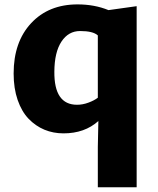

<svg xmlns="http://www.w3.org/2000/svg" viewBox="-20 -584 703 852"><path d="M261.7 7.8Q216.3 7.8 177 -8.5Q137.7 -24.9 106.9 -56.9Q76.2 -88.9 58.3 -140.4Q40.5 -191.9 40.5 -257.8Q40.5 -397.9 118.2 -481.2Q195.8 -564.5 324.2 -564.5Q399.4 -564.5 461.4 -539.1L586.4 -556.6V247.1H414.1V67.9L416.5 -46.9Q355.5 7.8 261.7 7.8ZM321.8 -119.1Q347.2 -119.1 372.8 -128.7Q398.4 -138.2 414.1 -150.4V-426.8Q393.1 -446.3 335.4 -446.3Q283.7 -446.3 252.7 -399.4Q221.7 -352.5 221.2 -266.1Q219.7 -119.1 321.8 -119.1Z"/></svg>

Font: HaufeMerriweatherSans
Style: Bold
Weight: 700
Designer: Eben Sorkin
Foundry: Eben Sorkin
Version: Version 1.56